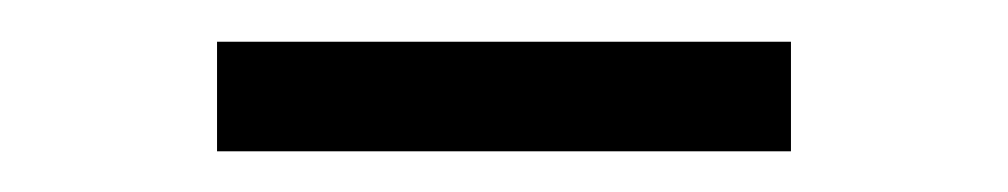

<svg xmlns="http://www.w3.org/2000/svg" viewBox="-20 -327 483 92"><path d="M84 -254.5V-307H359V-254.5Z"/></svg>

Font: Encode Sans SmExp Lt
Style: Regular
Weight: 300
Width: 6
Designer: Multiple Designers
Foundry: Impallari Type
Version: Version 3.002; ttfautohint (v1.8.3) -l 8 -r 50 -G 200 -x 14 